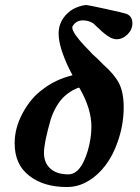

<svg xmlns="http://www.w3.org/2000/svg" viewBox="-20 -745 562 773"><path d="M97 -38Q39 -83 39 -168Q39 -231 72 -291Q105 -352 153 -386Q203 -425 272 -442Q268 -449 260 -465Q216 -555 216 -610Q216 -665 263 -701Q283 -716 314 -723L327 -725Q332 -725 406 -709Q474 -694 487 -690Q513 -681 513 -651Q513 -626 493 -606Q473 -587 450 -587Q427 -587 398 -612Q392 -616 377 -631Q358 -648 357 -650Q337 -663 314 -663Q286 -663 272 -639Q269 -632 276 -618Q290 -590 344 -536Q345 -534 354.5 -525Q364 -516 372 -509L397 -484Q441 -445 459 -410Q478 -373 478 -313Q478 -241 453 -172Q436 -122 406 -81Q374 -39 338 -18Q297 8 249 8Q155 8 97 -38ZM255 -43Q280 -43 300 -67Q319 -90 334 -140Q348 -190 348 -235Q348 -307 301 -389Q300 -392 298 -392Q293 -392 274 -382Q252 -370 236 -354Q204 -322 185 -267Q157 -170 157 -130Q157 -89 183 -66Q209 -43 255 -43Z"/></svg>

Font: KaTeX_Math
Style: Bold Italic
Weight: 700
Version: Version